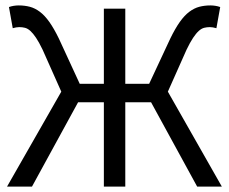

<svg xmlns="http://www.w3.org/2000/svg" viewBox="-20 -688 845 708"><path d="M6 0 206 -350 137 -505Q124 -532 113 -548.5Q102 -565 92 -574Q82 -583 72 -585.5Q62 -588 51 -588Q46 -588 39.5 -587Q33 -586 27 -584L13 -662Q21 -665 30.5 -666.5Q40 -668 49 -668Q71 -668 90 -663Q109 -658 127 -644.5Q145 -631 162 -607Q179 -583 197 -546L274 -379H363V-656H442V-379H530L608 -546Q626 -583 643 -607Q660 -631 678 -644.5Q696 -658 715 -663Q734 -668 756 -668Q765 -668 774.5 -666.5Q784 -665 792 -662L778 -584Q771 -586 765 -587Q759 -588 754 -588Q743 -588 733 -585.5Q723 -583 713 -574Q703 -565 692 -548.5Q681 -532 668 -505L599 -350L798 0H707L537 -311H442V0H363V-311H268L98 0Z"/></svg>

Font: Processing Sans Pro
Style: Regular
Weight: 400
Designer: Paul D. Hunt
Foundry: Adobe Systems Incorporated
Version: Version 2.020;PS 2.000;hotconv 1.0.86;makeotf.lib2.5.63406